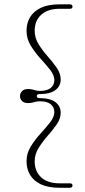

<svg xmlns="http://www.w3.org/2000/svg" viewBox="-20 -760 402 908"><path d="M154 -305.5Q154 -296 166 -296Q217 -296 242 -277Q267 -258 267 -227.5Q267 -199 248.5 -172.2Q230 -145.5 205.5 -117.8Q181 -90 162.5 -60.2Q144 -30.5 144 3Q144 50.5 174.8 78.8Q205.5 107 263 107H310.5Q323 107 323 117.5Q323 122.5 319.5 125.2Q316 128 310.5 128H261.5Q209 128 174.2 112Q139.5 96 122.5 67.5Q105.5 39 105.5 2.5Q105.5 -34.5 125.2 -66.8Q145 -99 171 -127.5Q197 -156 217 -181.5Q237 -207 237 -230Q237 -253 219.8 -267Q202.5 -281 169 -281Q158.5 -281 150 -279Q141.5 -277 132.8 -274.8Q124 -272.5 113.5 -272.5Q93 -272.5 83.8 -282.8Q74.5 -293 74.5 -305.5Q74.5 -318 83.8 -328.5Q93 -339 113.5 -339Q124 -339 132.8 -336.8Q141.5 -334.5 150 -332.2Q158.5 -330 169 -330Q202.5 -330 219.8 -344Q237 -358 237 -381Q237 -404.5 217 -429.8Q197 -455 171 -483.5Q145 -512 125.2 -544.5Q105.5 -577 105.5 -614Q105.5 -651 122.5 -679.2Q139.5 -707.5 174.2 -723.5Q209 -739.5 261.5 -739.5H310.5Q316 -739.5 319.5 -736.8Q323 -734 323 -729Q323 -718.5 310.5 -718.5H263Q205.5 -718.5 174.8 -690.2Q144 -662 144 -614.5Q144 -581 162.5 -551Q181 -521 205.5 -493.5Q230 -466 248.5 -439Q267 -412 267 -383.5Q267 -353 242 -334Q217 -315 166 -315Q154 -315 154 -305.5Z"/></svg>

Font: Fraunces Thin
Style: Regular
Weight: 250
Version: Version 1.000;[b76b70a41]